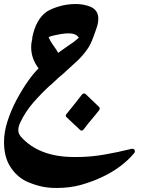

<svg xmlns="http://www.w3.org/2000/svg" viewBox="-27 -587 730 955"><path d="M465 -56Q472 -49 467 -40Q457 -27 447 -15Q437 -3 427 9Q417 21 412 27Q407 33 402.5 39.5Q398 46 388 58Q385 62 380 62.5Q375 63 371 59L304 -4Q297 -11 303 -19Q323 -44 342.5 -68Q362 -92 381 -117Q384 -121 389.5 -122Q395 -123 399 -119ZM630 153Q644 153 644 166Q644 171 640 175Q580 247 480 294Q431 317 376 332.5Q321 348 253 348Q208 348 171 338.5Q134 329 102 314Q53 289 23 240.5Q-7 192 -7 119Q-7 70 10.5 15.5Q28 -39 55.5 -90.5Q83 -142 112 -183Q141 -224 165 -247Q128 -295 128 -353Q128 -366 130 -376.5Q132 -387 134 -398H133Q151 -490 204 -528Q226 -543 266 -555Q306 -567 350 -567Q390 -567 424 -553Q462 -536 462 -494Q462 -471 452 -444Q442 -414 431 -386.5Q420 -359 405 -339Q383 -308 355 -282Q327 -256 299 -231Q289 -221 277.5 -212Q266 -203 255 -192L225 -164V-165Q182 -126 140.5 -79Q99 -32 73 24Q64 43 64 61Q64 71 68 79Q72 87 77 93Q167 194 342 194H354Q423 194 491.5 182Q560 170 616 156Q625 153 630 153ZM238 -362Q244 -353 250.5 -343.5Q257 -334 262 -324L313 -360Q340 -377 365 -399Q353 -421 314 -421Q296 -421 278 -418Q260 -415 247 -412Q237 -410 228.5 -407.5Q220 -405 215 -402Q220 -390 225.5 -380.5Q231 -371 238 -361Z"/></svg>

Font: Aref Ruqaa Ink
Style: Bold
Weight: 700
Designer: Abdullah Aref
Version: Version 1.005